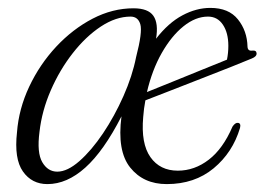

<svg xmlns="http://www.w3.org/2000/svg" viewBox="-20 -458 670 486"><path d="M587.5 -134Q569 -72 520.8 -32Q472.5 8 402 8Q343 8 309.5 -34Q276 -76 287.5 -163.5Q242.5 -75.5 196 -33.8Q149.5 8 100 8Q60.5 8 38 -24Q15.5 -56 23 -123Q27.5 -182.5 54 -238.8Q80.5 -295 122.2 -339.8Q164 -384.5 214.5 -410.8Q265 -437 318 -437Q355 -437 368.2 -418Q381.5 -399 375 -360Q406.5 -400.5 441.8 -419.2Q477 -438 512.5 -438Q559 -438 582.2 -409Q605.5 -380 606.5 -340Q607 -328 619 -330Q629 -331 629.5 -323Q630 -315 617.5 -310Q600 -302.5 564.5 -288.5Q529 -274.5 487.2 -258.2Q445.5 -242 407.8 -227.2Q370 -212.5 348 -204Q344 -183 342.5 -162Q336.5 -94.5 360.8 -60.2Q385 -26 430 -26Q472.5 -26 508.5 -53.8Q544.5 -81.5 568.5 -137.5Q575.5 -148 582.5 -147Q590.5 -146 587.5 -134ZM506.5 -416Q475 -416 444.5 -391.5Q414 -367 389.5 -324Q365 -281 352 -225Q377 -235 415.2 -250.5Q453.5 -266 491.5 -281.5Q529.5 -297 554.5 -307Q558 -324 558 -342Q558 -375 544.2 -395.5Q530.5 -416 506.5 -416ZM80 -124.5Q73 -71.5 87 -47.5Q101 -23.5 125 -23.5Q150.5 -23.5 181 -50.2Q211.5 -77 240.8 -120.5Q270 -164 292.5 -214.8Q315 -265.5 324.5 -313.5Q341 -377 335.2 -396.5Q329.5 -416 310.5 -416Q273.5 -416 235.2 -390.8Q197 -365.5 164 -323.2Q131 -281 108.5 -229.2Q86 -177.5 80 -124.5Z"/></svg>

Font: Fraunces 144pt S050 Light
Style: Italic
Weight: 300
Italic angle: -16°
Version: Version 1.000; ttfautohint (v1.8.3)